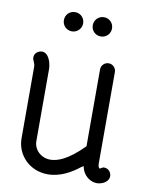

<svg xmlns="http://www.w3.org/2000/svg" viewBox="-89 -867 753 943"><g transform="rotate(10 287.5 -395.5)"><path d="M401 -752C401 -779 380 -800 353 -800C327 -800 305 -779 305 -752C305 -725 326 -704 353 -704C380 -704 401 -725 401 -752ZM257 -752C257 -779 236 -800 209 -800C182 -800 161 -779 161 -752C161 -725 182 -704 209 -704C235 -704 257 -725 257 -752ZM214 -65C167 -65 131 -100 131 -144V-501C131 -531 117 -581 82 -581C80 -581 45 -578 45 -544C45 -531 57 -519 57 -501V-144C57 -61 123 8 214 8C276 8 330 -24 368 -54L381 -63C390 -14 428 9 459 9C483 9 518 -6 518 -36C518 -51 507 -73 481 -73C471 -73 464 -62 459 -65C459 -66 452 -69 452 -87V-88V-544C452 -565 435 -581 415 -581C395 -581 378 -565 378 -544V-161C300 -81 247 -65 214 -65Z"/></g></svg>

Font: LS
Style: Regular
Weight: 400
Designer: BSozoo
Foundry: BSozoo
Version: Version 001.000